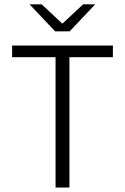

<svg xmlns="http://www.w3.org/2000/svg" viewBox="-20 -844 562 864"><path d="M230 0V-629.5H292.5V0ZM34.5 -586.5V-639H488V-586.5ZM228 -703 114 -823.5V-824.5H167.5L259 -739H262.5L354 -824.5H407.5V-823.5L293.5 -703Z"/></svg>

Font: Anek Latin Light
Style: Regular
Weight: 300
Designer: Yesha Goshar
Foundry: Ek Type
Version: Version 1.003